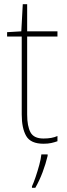

<svg xmlns="http://www.w3.org/2000/svg" viewBox="-20 -678 319 919"><path d="M188 -15Q209 -15 225.5 -18Q242 -21 255 -27V-2Q241 3 225.5 6.5Q210 10 188 10Q127 10 105.5 -27Q84 -64 84 -130V-503H14V-524L82 -528L89 -658H110V-528H255V-503H110V-130Q110 -74 126 -44.5Q142 -15 188 -15ZM208 68Q199 106 184 146Q169 186 149 221H133V214Q141 197 150.5 169Q160 141 168 111.5Q176 82 178 61H208Z"/></svg>

Font: Noto Sans Gurmukhi UI SemiCondensed Thin
Style: Regular
Weight: 100
Width: 4
Designer: Jelle Bosma - Monotype Design Team
Foundry: Monotype Imaging Inc.
Version: Version 2.004; ttfautohint (v1.8.4.7-5d5b)